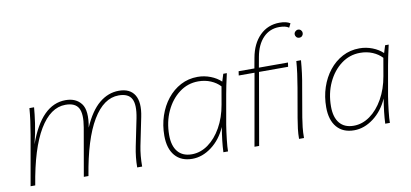

<svg xmlns="http://www.w3.org/2000/svg" viewBox="-70 -983 2619 1222"><g transform="rotate(-10 1239.5 -371.5)"><path d="M42 0 99 -323Q107 -369 112.5 -410.5Q118 -452 121 -491H151Q148 -451 139.5 -390.5Q131 -330 113 -258Q199 -501 356 -501Q423 -501 457 -456Q491 -411 471 -303Q515 -405 573 -453Q631 -501 700 -501Q772 -501 801.5 -452.5Q831 -404 812 -312L775 -131Q763 -71 763 0H731Q731 -32 734.5 -65.5Q738 -99 745 -133L781 -309Q798 -395 777 -433.5Q756 -472 694 -472Q597 -472 525.5 -352.5Q454 -233 416 0H386L440 -309Q455 -395 434 -433.5Q413 -472 350 -472Q253 -472 181.5 -352.5Q110 -233 72 0Z M1087 7Q1015 7 975.5 -39Q936 -85 936 -168Q936 -236 956 -296Q976 -356 1012.5 -402Q1049 -448 1099 -474.5Q1149 -501 1209 -501Q1252 -501 1292 -485.5Q1332 -470 1359 -444L1374 -492H1397Q1387 -449 1380.5 -416.5Q1374 -384 1370 -362L1336 -169Q1329 -125 1323.5 -76Q1318 -27 1318 0H1288Q1291 -71 1306 -160Q1272 -83 1212 -38Q1152 7 1087 7ZM1089 -22Q1145 -22 1194.5 -57.5Q1244 -93 1279.5 -156Q1315 -219 1329 -300L1349 -415Q1325 -441 1288.5 -456.5Q1252 -472 1208 -472Q1140 -472 1085.5 -431Q1031 -390 999 -321Q967 -252 967 -167Q967 -97 998.5 -59.5Q1030 -22 1089 -22Z M1489 0 1571 -464H1469L1473 -491H1575L1587 -557Q1603 -647 1655 -698.5Q1707 -750 1783 -750Q1827 -750 1851 -734L1838 -708Q1827 -716 1811.5 -719.5Q1796 -723 1776 -723Q1714 -723 1672 -679.5Q1630 -636 1616 -558L1604 -491H1792L1788 -464H1600L1519 0ZM1777 0Q1777 -32 1781 -65.5Q1785 -99 1791 -133L1824 -323Q1832 -369 1837.5 -410.5Q1843 -452 1846 -491H1876Q1873 -451 1867.5 -408Q1862 -365 1854 -323L1821 -131Q1816 -101 1812.5 -69Q1809 -37 1809 0ZM1891 -634Q1879 -634 1872 -642Q1865 -650 1865 -660Q1865 -670 1873 -678Q1881 -686 1891 -686Q1903 -686 1910 -678Q1917 -670 1917 -660Q1917 -650 1910 -642Q1903 -634 1891 -634Z M2133 7Q2061 7 2021.5 -39Q1982 -85 1982 -168Q1982 -236 2002 -296Q2022 -356 2058.5 -402Q2095 -448 2145 -474.5Q2195 -501 2255 -501Q2298 -501 2338 -485.5Q2378 -470 2405 -444L2420 -492H2443Q2433 -449 2426.5 -416.5Q2420 -384 2416 -362L2382 -169Q2375 -125 2369.5 -76Q2364 -27 2364 0H2334Q2337 -71 2352 -160Q2318 -83 2258 -38Q2198 7 2133 7ZM2135 -22Q2191 -22 2240.5 -57.5Q2290 -93 2325.5 -156Q2361 -219 2375 -300L2395 -415Q2371 -441 2334.5 -456.5Q2298 -472 2254 -472Q2186 -472 2131.5 -431Q2077 -390 2045 -321Q2013 -252 2013 -167Q2013 -97 2044.5 -59.5Q2076 -22 2135 -22Z"/></g></svg>

Font: Livvic Thin
Style: Italic
Weight: 250
Italic angle: -10°
Designer: Jacques Le Bailly, Baron von Fonthausen
Version: Version 1.001; ttfautohint (v1.8.2)